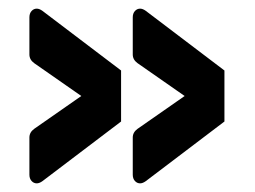

<svg xmlns="http://www.w3.org/2000/svg" viewBox="-20 -502 589 444"><path d="M48 -98V-184Q48 -196 59 -204L168 -280L59 -356Q48 -364 48 -376V-462Q48 -471 53 -476.5Q58 -482 65 -482Q71 -482 78 -477L260 -339V-221L78 -83Q71 -78 65 -78Q58 -78 53 -83.5Q48 -89 48 -98ZM287 -98V-184Q287 -196 298 -204L407 -280L298 -356Q287 -364 287 -376V-462Q287 -471 292 -476.5Q297 -482 304 -482Q310 -482 317 -477L499 -339V-221L317 -83Q310 -78 304 -78Q297 -78 292 -83.5Q287 -89 287 -98Z"/></svg>

Font: Miriam Libre
Style: Bold
Weight: 700
Designer: Michal Sahar
Foundry: Hagilda
Version: Version 1.001